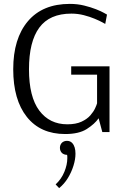

<svg xmlns="http://www.w3.org/2000/svg" viewBox="-20 -679 660 987"><path d="M315 10Q188 10 118 -78Q48 -166 48 -323Q48 -481 123.5 -570Q199 -659 339 -659Q378 -659 412.5 -650.5Q447 -642 473.5 -631.5Q500 -621 515 -612.5Q530 -604 530 -604L521 -556Q521 -556 506.5 -564Q492 -572 467 -582.5Q442 -593 411 -601Q380 -609 347 -609Q235 -609 182 -537Q129 -465 129 -323Q129 -181 182 -110.5Q235 -40 326 -40Q370 -40 399 -53.5Q428 -67 444.5 -86Q461 -105 469 -122.5Q477 -140 479 -148V-295H346V-338H543V0H506L487 -71Q467 -42 426.5 -16Q386 10 315 10ZM284 288 266 269Q296 241 311 204Q326 167 326 135Q326 130 326 125.5Q326 121 325 117Q310 117 299 108Q288 97 288 81Q288 65 299 54Q310 45 324 45Q339 45 349 54Q351 56 351 56Q368 74 368 111Q368 140 357.5 173.5Q347 207 328.5 237Q310 267 284 288Z"/></svg>

Font: Arsenal SC
Style: Regular
Weight: 400
Designer: Andrij Shevchenko
Foundry: Stairsfor
Version: Version 2.001; ttfautohint (v1.8.4.7-5d5b)